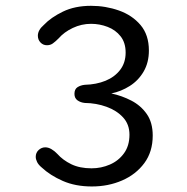

<svg xmlns="http://www.w3.org/2000/svg" viewBox="-20 -646 659 677"><path d="M106 -93Q106 -107.5 116.2 -117Q126.5 -126.5 139.5 -126.5Q150.5 -126.5 161.2 -120.2Q172 -114 182 -103.5Q201.5 -81.5 231.2 -67Q261 -52.5 303 -52.5Q337 -52.5 367.5 -65.8Q398 -79 417.2 -105.5Q436.5 -132 436.5 -171Q436.5 -207.5 414 -232Q391.5 -256.5 355.5 -269.5Q319.5 -282.5 279 -283Q264 -284.5 253.2 -292.2Q242.5 -300 242.5 -315Q242.5 -331.5 253.2 -338.5Q264 -345.5 279 -347Q319.5 -348 352 -361.2Q384.5 -374.5 403.8 -399.8Q423 -425 423 -460.5Q423 -495.5 405.2 -518Q387.5 -540.5 359.5 -551.2Q331.5 -562 301 -562Q267.5 -562 236.8 -547.5Q206 -533 186.5 -510.5Q175 -499 166.2 -492.8Q157.5 -486.5 145.5 -486.5Q132 -486.5 122.8 -496.2Q113.5 -506 113.5 -520Q113.5 -540 134.5 -558Q159.5 -584.5 201.8 -605Q244 -625.5 301 -625.5Q352.5 -625.5 399.2 -609Q446 -592.5 475.5 -557.8Q505 -523 505 -468Q505 -425.5 486.5 -393.8Q468 -362 437.5 -342.8Q407 -323.5 372.5 -316.5Q410 -308.5 443.2 -291.2Q476.5 -274 497.5 -244Q518.5 -214 518.5 -168Q518.5 -111 489 -71Q459.5 -31 410.8 -9.8Q362 11.5 304 11.5Q246 11.5 201.5 -8Q157 -27.5 127 -55.5Q115.5 -65 110.8 -74.8Q106 -84.5 106 -93Z"/></svg>

Font: Sono Monospace
Style: Regular
Weight: 400
Designer: Tyler Finck
Foundry: Tyler Finck
Version: Version 2.112